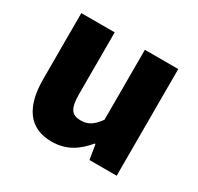

<svg xmlns="http://www.w3.org/2000/svg" viewBox="-129 -721 913 887"><g transform="rotate(30 327.0 -277.5)"><path d="M243 14C321 14 374 -22 421 -78H425L438 0H583V-569H405V-196C375 -154 350 -138 310 -138C265 -138 244 -160 244 -239V-569H66V-217C66 -75 119 14 243 14Z"/></g></svg>

Font: Noto Sans CJK Black
Style: Bold
Weight: 900
Designer: Ryoko NISHIZUKA (kana & ideographs); Paul D. Hunt (Latin, Greek & Cyrillic); Wenlong ZHANG (bopomofo); Sandoll Communica
Foundry: Adobe Systems Incorporated
Version: Version 1.000;PS 1;hotconv 1.0.78;makeotf.lib2.5.61930